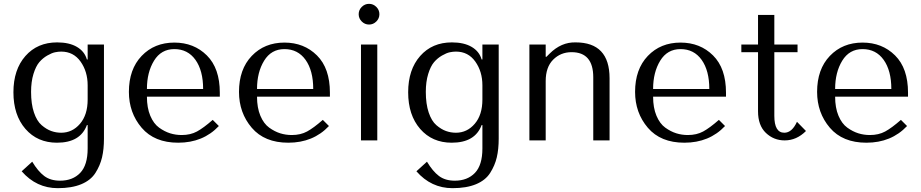

<svg xmlns="http://www.w3.org/2000/svg" viewBox="-20 -732 4804 1001"><path d="M437 42V-80H433Q399 12 277 12Q175 12 112.5 -60Q50 -132 50 -251Q50 -369 112.5 -440Q175 -511 278 -511Q341 -511 381 -487.5Q421 -464 433 -422H437V-500H522V-9Q522 46 512 88.5Q502 131 477.5 169.5Q453 208 403.5 228.5Q354 249 281 249Q170 249 93 161L148 111Q178 161 210.5 185.5Q243 210 293 210Q359 210 398 169.5Q437 129 437 42ZM437 -213V-287Q437 -359 400 -411Q363 -463 299 -463Q284 -463 267 -459.5Q250 -456 226.5 -442.5Q203 -429 185 -408Q167 -387 154.5 -346.5Q142 -306 142 -253Q142 -190 157 -145.5Q172 -101 197 -79.5Q222 -58 247 -49Q272 -40 299 -40Q357 -40 397 -86.5Q437 -133 437 -213Z M1126 -228H746Q746 -170 763.5 -128.5Q781 -87 809.5 -66.5Q838 -46 867 -37Q896 -28 927 -28Q973 -28 1007 -46.5Q1041 -65 1089 -107L1121 -75Q1039 12 909 12Q785 12 718.5 -66Q652 -144 652 -253Q652 -371 718.5 -440.5Q785 -510 889 -510Q991 -510 1058.5 -443Q1126 -376 1126 -249ZM746 -268H1039Q1039 -364 999 -420Q959 -476 889 -476Q820 -476 783 -415.5Q746 -355 746 -268Z M1700 -228H1320Q1320 -170 1337.5 -128.5Q1355 -87 1383.5 -66.5Q1412 -46 1441 -37Q1470 -28 1501 -28Q1547 -28 1581 -46.5Q1615 -65 1663 -107L1695 -75Q1613 12 1483 12Q1359 12 1292.5 -66Q1226 -144 1226 -253Q1226 -371 1292.5 -440.5Q1359 -510 1463 -510Q1565 -510 1632.5 -443Q1700 -376 1700 -249ZM1320 -268H1613Q1613 -364 1573 -420Q1533 -476 1463 -476Q1394 -476 1357 -415.5Q1320 -355 1320 -268Z M1862 -500H1947V0H1862ZM1866 -620Q1850 -636 1850 -658Q1850 -680 1866 -696Q1882 -712 1904 -712Q1926 -712 1942 -696Q1958 -680 1958 -658Q1958 -636 1942 -620Q1926 -604 1904 -604Q1882 -604 1866 -620Z M2495 42V-80H2491Q2457 12 2335 12Q2233 12 2170.5 -60Q2108 -132 2108 -251Q2108 -369 2170.5 -440Q2233 -511 2336 -511Q2399 -511 2439 -487.5Q2479 -464 2491 -422H2495V-500H2580V-9Q2580 46 2570 88.5Q2560 131 2535.5 169.5Q2511 208 2461.5 228.5Q2412 249 2339 249Q2228 249 2151 161L2206 111Q2236 161 2268.5 185.5Q2301 210 2351 210Q2417 210 2456 169.5Q2495 129 2495 42ZM2495 -213V-287Q2495 -359 2458 -411Q2421 -463 2357 -463Q2342 -463 2325 -459.5Q2308 -456 2284.5 -442.5Q2261 -429 2243 -408Q2225 -387 2212.5 -346.5Q2200 -306 2200 -253Q2200 -190 2215 -145.5Q2230 -101 2255 -79.5Q2280 -58 2305 -49Q2330 -40 2357 -40Q2415 -40 2455 -86.5Q2495 -133 2495 -213Z M3158 0H3073V-329Q3073 -460 2960 -460Q2903 -460 2864 -421Q2825 -382 2825 -309V0H2740V-500H2825V-436H2829L2845 -452Q2906 -513 2981 -511Q3158 -511 3158 -324Z M3765 -228H3385Q3385 -170 3402.5 -128.5Q3420 -87 3448.5 -66.5Q3477 -46 3506 -37Q3535 -28 3566 -28Q3612 -28 3646 -46.5Q3680 -65 3728 -107L3760 -75Q3678 12 3548 12Q3424 12 3357.5 -66Q3291 -144 3291 -253Q3291 -371 3357.5 -440.5Q3424 -510 3528 -510Q3630 -510 3697.5 -443Q3765 -376 3765 -249ZM3385 -268H3678Q3678 -364 3638 -420Q3598 -476 3528 -476Q3459 -476 3422 -415.5Q3385 -355 3385 -268Z M3932 -460H3845V-500H3932V-654H4017V-500H4138V-460H4017V-128Q4017 -40 4069 -40Q4109 -40 4135 -97L4182 -49Q4133 0 4071 0Q4014 0 3973 -39Q3932 -78 3932 -152Z M4714 -228H4334Q4334 -170 4351.5 -128.5Q4369 -87 4397.5 -66.5Q4426 -46 4455 -37Q4484 -28 4515 -28Q4561 -28 4595 -46.5Q4629 -65 4677 -107L4709 -75Q4627 12 4497 12Q4373 12 4306.5 -66Q4240 -144 4240 -253Q4240 -371 4306.5 -440.5Q4373 -510 4477 -510Q4579 -510 4646.5 -443Q4714 -376 4714 -249ZM4334 -268H4627Q4627 -364 4587 -420Q4547 -476 4477 -476Q4408 -476 4371 -415.5Q4334 -355 4334 -268Z"/></svg>

Font: Tenor Sans
Style: Regular
Weight: 400
Designer: Denis Masharov
Foundry: Denis Masharov
Version: Version 1.1